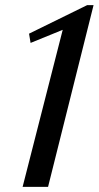

<svg xmlns="http://www.w3.org/2000/svg" viewBox="-20 -727 387 747"><path d="M68 0 224 -611 99 -560 93 -596 319 -707H344L167 0Z"/></svg>

Font: Volkhov
Style: Italic
Weight: 400
Italic angle: -12°
Designer: Cyreal (www.cyreal.org)
Foundry: Cyreal (www.cyreal.org)
Version: Version 1.010